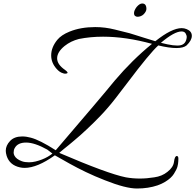

<svg xmlns="http://www.w3.org/2000/svg" viewBox="-20 -867 1118 1099"><path d="M794 -847Q818 -847 818 -816Q818 -802 803 -786Q795 -778 785.5 -774.5Q776 -771 767.5 -771Q759 -771 753 -776Q747 -781 747 -791Q747 -807 762 -827Q779 -847 794 -847ZM869 -631Q963 -706 1020 -706Q1035 -706 1049 -700Q1078 -688 1078 -662Q1078 -636 1048 -607Q1012 -577 886 -607Q861 -584 817.5 -531.5Q774 -479 710 -394Q627 -284 601 -255Q588 -240 576.5 -227Q565 -214 554 -203Q533 -182 517 -165.5Q501 -149 478 -128L442 -95Q436 -90 427 -82Q418 -74 406 -64Q395 -54 387 -48Q379 -42 375 -38L344 -13L319 8Q596 127 700 148Q778 162 863 148Q907 142 938 117Q972 91 976 59Q980 26 992 26Q1001 26 1001 41Q1001 56 999 71Q998 79 995.5 87.5Q993 96 988 106Q983 116 975.5 128Q968 140 955.5 151.5Q943 163 925 174Q907 185 882 194Q829 212 764 212Q699 212 581 165Q522 142 472 118Q422 94 379 70L294 22Q193 94 121 94Q107 94 94 91Q35 78 18 25Q13 8 13 -4Q13 -34 37.5 -60Q62 -86 107 -86Q131 -86 156 -79Q207 -66 299 -7Q430 -160 514 -259Q598 -358 637 -406Q737 -524 850 -616Q700 -657 570 -657Q497 -657 432 -644Q385 -632 350 -604Q307 -569 307 -533.5Q307 -498 352 -467Q374 -451 363 -447Q352 -443 340 -448Q321 -453 303 -474Q273 -508 273 -550Q273 -596 308 -639Q331 -667 378 -686Q442 -712 525 -712Q554 -712 581.5 -708.5Q609 -705 637 -698L721 -677Q735 -673 755 -666.5Q775 -660 801 -652ZM901 -622Q981 -601 1013.5 -608Q1046 -615 1049 -656Q1049 -664 1042.5 -675.5Q1036 -687 1019 -687Q978 -687 901 -622ZM64 -19Q58 -8 58 7Q58 15 63 24.5Q68 34 78.5 42Q89 50 105.5 56Q122 62 146 62Q164 62 183 57.5Q202 53 220 46Q238 39 253.5 30Q269 21 280 12Q270 4 262.5 -1.5Q255 -7 250 -11Q178 -51 129.5 -51Q81 -51 64 -19Z"/></svg>

Font: #9Slide05 Great Vibes
Style: Regular
Weight: 400
Designer: Robert E. Leuschke
Foundry: Robert E. Leuschke
Version: Version 1.001